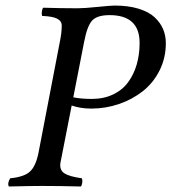

<svg xmlns="http://www.w3.org/2000/svg" viewBox="-20 -675 622 697"><path d="M285.2 -522 246.1 -321.8Q273.4 -315.9 313 -315.9Q356.4 -315.9 390.4 -332Q424.3 -348.1 445.1 -376.5Q465.8 -404.8 476.3 -440.9Q486.8 -477.1 486.8 -519Q486.8 -620.1 377.9 -620.1Q333 -620.1 314.7 -600.6Q296.4 -581.1 285.2 -522ZM240.2 -292 199.2 -83Q195.8 -57.6 213.6 -45.9Q231.4 -34.2 276.9 -27.8Q280.3 -20.5 278.3 -10.5Q276.4 -0.5 273.9 2Q189.9 0 131.8 0Q96.2 0 12.2 2Q8.8 -3.9 10.5 -12.2Q12.2 -20.5 17.1 -27.8Q67.9 -32.7 89.1 -52.5Q110.4 -72.3 120.1 -122.1L196.8 -521Q204.1 -555.7 204.1 -582Q204.1 -598.6 187.5 -607.2Q170.9 -615.7 132.8 -617.2Q130.4 -626 132.3 -635.5Q134.3 -645 137.2 -647Q203.6 -645 254.9 -645H263.2Q285.6 -645 334.2 -649.9Q382.8 -654.8 396 -654.8Q446.3 -654.8 483.4 -643.3Q520.5 -631.8 541.5 -612.1Q562.5 -592.3 572.3 -568.8Q582 -545.4 582 -518.1Q582 -464.4 559.1 -418.9Q536.1 -373.5 498.3 -343.8Q460.4 -314 411.9 -297.4Q363.3 -280.8 311 -280.8Q272 -280.8 240.2 -292Z"/></svg>

Font: Common Serif News
Style: Italic
Weight: 450
Italic angle: -12°
Designer: Philipp H. Poll, Khaled Hosny
Foundry: Stefan Peev, Context Ltd.
Version: Version 1.026